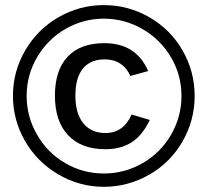

<svg xmlns="http://www.w3.org/2000/svg" viewBox="-20 -718 777 746"><path d="M736.3 -345.2Q736.3 -251 689.5 -168.9Q642.1 -86.4 559.8 -39.3Q477.5 7.8 383.3 7.8Q287.6 7.8 204.6 -41.5Q122.1 -90.8 76.2 -171.9Q30.3 -252.9 30.3 -345.2Q30.3 -439.9 77.6 -521.5Q125 -603.5 207 -650.9Q289.1 -698.2 383.3 -698.2Q478 -698.2 560.5 -650.9Q642.6 -603.5 689.5 -521.7Q736.3 -439.9 736.3 -345.2ZM685.1 -345.2Q685.1 -426.3 644.5 -495.1Q604 -564.5 533.9 -605Q463.9 -645.5 383.3 -645.5Q305.2 -645.5 235.8 -606.4Q166.5 -566.9 125 -497.1Q83.5 -427.2 83.5 -345.2Q83.5 -264.6 124 -194.8Q164.1 -124.5 233.4 -84.2Q302.7 -43.9 383.3 -43.9Q464.8 -43.9 534.7 -84.5Q604.5 -125 644.8 -194.8Q685.1 -264.6 685.1 -345.2ZM389.6 -138.2Q295.9 -138.2 244.6 -192.6Q193.4 -247.1 193.4 -346.2Q193.4 -445.3 242.9 -497.8Q292.5 -550.3 385.3 -550.3Q509.3 -550.3 555.7 -441.9L486.3 -422.9Q472.7 -454.1 447.5 -470.7Q422.4 -487.3 387.2 -487.3Q331.1 -487.3 302 -451.4Q272.9 -415.5 272.9 -346.2Q272.9 -276.9 303.7 -239Q334.5 -201.2 389.6 -201.2Q460 -201.2 491.2 -272.9L562 -252Q533.2 -191.4 491 -164.8Q448.7 -138.2 389.6 -138.2Z"/></svg>

Font: Arimo SemiBold
Style: Italic
Weight: 600
Italic angle: -12°
Version: Version 1.33